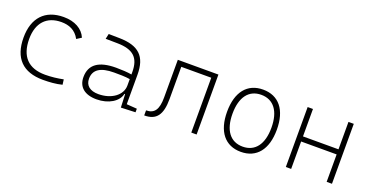

<svg xmlns="http://www.w3.org/2000/svg" viewBox="-29 -1038 2988 1558"><g transform="rotate(20 1465.0 -258.5)"><path d="M342.8 9.8C396.5 9.8 453.6 6.3 506.8 -7.3L501 -51.8C450.7 -41.5 397.9 -35.2 344.7 -35.2C200.2 -35.2 125 -113.8 125 -264.6C125 -403.8 198.7 -482.4 325.2 -482.4C390.6 -482.4 448.2 -460 483.4 -394L523.9 -419.9C495.1 -488.3 423.8 -527.3 329.1 -527.3C168 -527.3 78.1 -428.7 78.1 -259.8C78.1 -82.5 168.9 9.8 342.8 9.8Z M1014.6 4.9 1139.6 0V-30.8L1050.3 -37.1V-291.5C1050.3 -449.7 978.5 -518.6 810.5 -521L717.8 -522.5L708 -477.5L810.5 -476.1C945.8 -474.1 1003.4 -421.9 1003.4 -297.9V-276.9C967.3 -283.2 918.9 -286.1 868.2 -286.1C718.8 -286.1 644.5 -232.4 644.5 -124C644.5 -39.1 702.6 9.8 804.7 9.8C908.7 9.8 989.7 -41 1003.9 -109.4H1009.8ZM1003.4 -236.8V-181.2C1003.4 -98.1 918 -35.2 804.7 -35.2C732.9 -35.2 691.4 -68.4 691.4 -127.4C691.4 -205.1 749 -243.7 865.7 -243.7C910.2 -243.7 962.4 -243.7 1003.4 -236.8Z M1214.4 0C1318.4 0 1362.3 -58.6 1362.3 -195.8V-473.6H1621.1V0H1667V-517.6H1316.4V-192.4C1316.4 -88.4 1286.1 -43.9 1214.4 -43.9Z M2050.8 9.8C2186.5 9.8 2265.6 -87.9 2265.6 -258.8C2265.6 -429.7 2186.5 -527.3 2050.8 -527.3C1915 -527.3 1835.9 -429.7 1835.9 -258.8C1835.9 -87.9 1915 9.8 2050.8 9.8ZM2050.8 -35.2C1943.8 -35.2 1882.8 -116.2 1882.8 -258.8C1882.8 -401.4 1943.8 -482.4 2050.8 -482.4C2157.7 -482.4 2218.8 -401.4 2218.8 -258.8C2218.8 -116.2 2157.7 -35.2 2050.8 -35.2Z M2790 0H2835.9V-517.6H2790V-280.8H2483.4V-517.6H2437.5V0H2483.4V-236.8H2790Z"/></g></svg>

Font: Cascadia Mono PL ExtraLight
Style: Regular
Weight: 200
Monospace: yes
Designer: Aaron Bell
Foundry: Saja Typeworks
Version: Version 2404.023